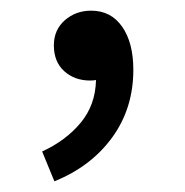

<svg xmlns="http://www.w3.org/2000/svg" viewBox="-20 -151 346 360"><path d="M160 -1Q156 0 149 0Q120 0 100.5 -17.5Q81 -35 81 -66Q81 -95 101.5 -113Q122 -131 151 -131Q188 -131 209 -101Q230 -71 230 -20Q230 52 190.5 106.5Q151 161 82 189L59 133Q103 113 131 79.5Q159 46 160 -1Z"/></svg>

Font: Nebula Sans Medium
Style: Regular
Weight: 500
Designer: Paul D. Hunt for Adobe (as Source Sans)
Foundry: Nebula Entertainment & Broadcasting LLC
Version: Version 1.010